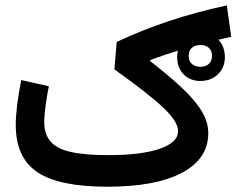

<svg xmlns="http://www.w3.org/2000/svg" viewBox="-20 -707 895 727"><path d="M738.8 -582Q780.3 -582 805.9 -557.1Q831.5 -532.2 831.5 -490.2Q831.5 -451.7 805.4 -426Q779.3 -400.4 738.8 -400.4Q700.2 -400.4 675.5 -425.3Q650.9 -450.2 650.9 -490.2Q650.9 -530.3 675.5 -556.2Q700.2 -582 738.8 -582ZM738.8 -536.6Q718.3 -536.6 706.3 -525.9Q694.3 -515.1 694.3 -495.6Q694.3 -476.1 706.5 -465.1Q718.8 -454.1 738.8 -454.1Q758.8 -454.1 770.8 -465.1Q782.7 -476.1 782.7 -495.6Q782.7 -515.1 770.8 -525.9Q758.8 -536.6 738.8 -536.6ZM60.5 -403.8 165 -380.4Q157.2 -341.8 152.3 -304.9Q147.5 -268.1 147.5 -245.6Q147.5 -199.7 170.9 -171.9Q194.3 -144 247.3 -131.8Q300.3 -119.6 389.2 -119.6Q514.6 -119.6 584.5 -143.6Q654.3 -167.5 654.3 -210.4Q654.3 -246.6 597.9 -299.8Q541.5 -353 413.1 -444.3L421.9 -548.3Q515.1 -592.3 619.1 -627Q723.1 -661.6 838.9 -686.5L855.5 -567.9Q751 -543.5 678.2 -522.2Q605.5 -501 548.8 -479.5V-475.6Q627.9 -414.1 676.3 -367.2Q724.6 -320.3 746.6 -281.2Q768.6 -242.2 768.6 -202.6Q768.6 -105.5 668.9 -52.7Q569.3 0 386.7 0Q203.1 0 121.3 -55.2Q39.6 -110.4 39.6 -233.9Q39.6 -264.6 44.7 -307.9Q49.8 -351.1 60.5 -403.8Z"/></svg>

Font: Estedad-FD SemiBold
Style: Regular
Weight: 600
Designer: Amin Abedi
Version: Version 7.3